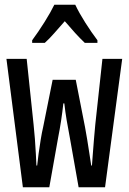

<svg xmlns="http://www.w3.org/2000/svg" viewBox="-20 -786 540 806"><path d="M76 0 7 -539H92L121 -263Q124 -236 126.5 -203Q129 -170 130.5 -140Q132 -110 133 -91H136Q138 -111 142 -140.5Q146 -170 151 -200.5Q156 -231 161 -252L201 -451H298L337 -252Q341 -231 346 -200.5Q351 -170 355.5 -140Q360 -110 363 -91H366Q367 -108 369.5 -138Q372 -168 374.5 -201.5Q377 -235 380 -263L410 -539H493L421 0H310L273 -209Q266 -245 260 -280.5Q254 -316 250 -352H246Q242 -316 236.5 -279.5Q231 -243 224 -208L187 0ZM115 -617Q141 -652 167 -693.5Q193 -735 208 -766H296Q312 -732 338 -691Q364 -650 389 -617V-606H336Q316 -625 295 -648Q274 -671 252 -697Q229 -671 207.5 -646.5Q186 -622 168 -606H115Z"/></svg>

Font: Noto Sans Mono ExtraCondensed Medium
Style: Regular
Weight: 500
Width: 2
Designer: Monotype Design Team
Foundry: Monotype Imaging Inc.
Version: Version 2.014